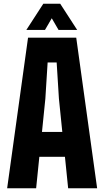

<svg xmlns="http://www.w3.org/2000/svg" viewBox="-20 -1000 554 1020"><path d="M18 0 129 -800H385L496 0H342L325 -167H189L172 0ZM203 -299H311L293 -476L281 -668H233L221 -476ZM120 -841 210 -980H300L390 -841H291L255 -903L219 -841Z"/></svg>

Font: Big Shoulders Text Thin Black
Style: Regular
Weight: 900
Version: Version 2.002